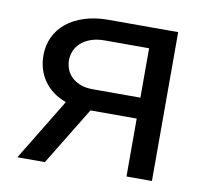

<svg xmlns="http://www.w3.org/2000/svg" viewBox="-64 -599 729 671"><g transform="rotate(10 300.0 -264.0)"><path d="M516.1 -528.3V0H425.8V-205.6H261.7L136.2 0H38.6L171.9 -219.2Q121.1 -237.8 93.8 -276.6Q66.4 -315.4 66.4 -367.2Q66.4 -402.3 80.3 -431.9Q94.2 -461.4 120.1 -482.7Q146 -503.9 183.6 -516.1Q221.2 -528.3 268.1 -528.3ZM157.2 -366.2Q157.2 -349.6 163.1 -334Q168.9 -318.4 181.4 -306.4Q193.8 -294.4 212.4 -287.1Q231 -279.8 256.8 -279.8H425.8V-455.1H268.1Q240.2 -455.1 219.2 -447.5Q198.2 -439.9 184.6 -427.5Q170.9 -415 164.1 -399.2Q157.2 -383.3 157.2 -366.2Z"/></g></svg>

Font: Roboto Mono
Style: Regular
Weight: 400
Designer: Google
Version: Version 2.000985; 2015; ttfautohint (v1.3)